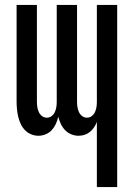

<svg xmlns="http://www.w3.org/2000/svg" viewBox="-20 -540 540 775"><path d="M371 215V-48Q367 -37 360 -26.5Q353 -16 343.5 -8Q334 0 322 4Q310 8 297 8Q282 8 267.5 2Q253 -4 242.5 -15Q232 -26 225.5 -40Q219 -54 215 -69Q212 -54 205.5 -40Q199 -26 189 -15Q179 -4 164.5 2Q150 8 135 8Q120 8 105.5 2Q91 -4 80.5 -15Q70 -26 63.5 -40Q57 -54 53.5 -69Q50 -84 48.5 -99.5Q47 -115 47 -130V-520H129V-130Q129 -119 130.5 -108.5Q132 -98 136.5 -88Q141 -78 149.5 -71.5Q158 -65 169 -65Q180 -65 188.5 -71.5Q197 -78 201.5 -88Q206 -98 207.5 -108.5Q209 -119 209 -130V-520H291V-130Q291 -119 292.5 -108.5Q294 -98 298.5 -88Q303 -78 311.5 -71.5Q320 -65 331 -65Q342 -65 350.5 -71.5Q359 -78 363.5 -88Q368 -98 369.5 -108.5Q371 -119 371 -130V-520H453V215Z"/></svg>

Font: Iosevka Fixed Medium
Style: Regular
Weight: 500
Monospace: yes
Designer: Belleve Invis
Foundry: Belleve Invis
Version: Version 32.3.0